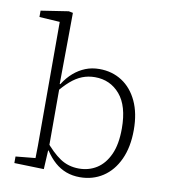

<svg xmlns="http://www.w3.org/2000/svg" viewBox="-84 -811 785 894"><g transform="rotate(10 308.5 -364.0)"><path d="M42 0V-31L135 -40Q136 -67 136 -97.5Q136 -128 136 -158.5Q136 -189 136 -215V-684L39 -690V-720L169 -740L189 -736L188 -608L186 -392L188 -387V-91H187L182 4ZM353 12Q318 12 288.5 1Q259 -10 234.5 -31.5Q210 -53 189 -85H168L172 -131Q214 -79 253 -53Q292 -27 342 -27Q389 -27 426 -50.5Q463 -74 485 -122Q507 -170 507 -245Q507 -352 461 -405.5Q415 -459 343 -459Q311 -459 283 -448Q255 -437 228 -413.5Q201 -390 172 -353L168 -399H189Q210 -432 235.5 -454Q261 -476 291 -488Q321 -500 357 -500Q417 -500 463.5 -470Q510 -440 536.5 -383.5Q563 -327 563 -248Q563 -167 536 -108.5Q509 -50 461.5 -19Q414 12 353 12Z"/></g></svg>

Font: Source Serif 4 Light
Style: Regular
Weight: 300
Designer: Frank Grießhammer
Foundry: Adobe Systems Incorporated
Version: Version 4.004;hotconv 1.0.116;makeotfexe 2.5.65601